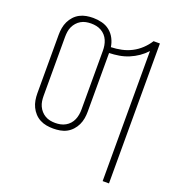

<svg xmlns="http://www.w3.org/2000/svg" viewBox="-165 -877 1131 1225"><g transform="rotate(20 400.0 -264.0)"><path d="M670 215V-668Q647 -643 619.5 -624Q592 -605 560.5 -592Q529 -579 496 -573.5Q463 -568 429 -567V-168Q429 -145 425 -122Q421 -99 411 -78Q401 -57 385 -39.5Q369 -22 348.5 -11Q328 0 304.5 4Q281 8 258 8Q235 8 212 4Q189 0 168 -11Q147 -22 131 -39.5Q115 -57 105 -78Q95 -99 91 -122Q87 -145 87 -168V-567Q87 -590 91 -613Q95 -636 105 -657Q115 -678 131 -695.5Q147 -713 168 -724Q189 -735 212 -739Q235 -743 258 -743Q288 -743 318 -735.5Q348 -728 371.5 -709Q395 -690 409 -662.5Q423 -635 427 -606Q463 -607 498.5 -614.5Q534 -622 566 -638.5Q598 -655 624.5 -680Q651 -705 670 -735H713V215ZM258 -30Q276 -30 293.5 -33.5Q311 -37 327 -46Q343 -55 355 -68.5Q367 -82 374 -98.5Q381 -115 384 -132.5Q387 -150 387 -168V-567Q387 -585 384 -602.5Q381 -620 374 -636.5Q367 -653 355 -666.5Q343 -680 327 -689Q311 -698 293.5 -701.5Q276 -705 258 -705Q240 -705 222.5 -701.5Q205 -698 189.5 -689Q174 -680 162 -666.5Q150 -653 142.5 -636.5Q135 -620 132.5 -602.5Q130 -585 130 -567V-168Q130 -150 132.5 -132.5Q135 -115 142.5 -98.5Q150 -82 162 -68.5Q174 -55 189.5 -46Q205 -37 222.5 -33.5Q240 -30 258 -30Z"/></g></svg>

Font: Iosevka Aile Extralight
Style: Regular
Weight: 200
Designer: Belleve Invis
Foundry: Belleve Invis
Version: Version 31.1.0; ttfautohint (v1.8.4)